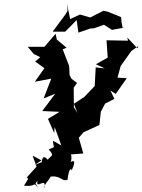

<svg xmlns="http://www.w3.org/2000/svg" viewBox="-20 -923 724 977"><path d="M161 10 171 -4C159 48 218 -29 206 34C196 18 259 -35 228 -22C287 -37 294 5 324 -9C329 -64 343 -70 345 -56C371 -116 353 -106 328 -93C348 -83 346 -148 337 -137L404 -142L381 -222L405 -250L486 -287L493 -354L515 -396L562 -420L542 -462L569 -445L625 -525L578 -528L594 -587L648 -663L684 -689L679 -677L628 -732L631 -716L522 -718L528 -630L468 -596L513 -575L467 -580L462 -485L409 -430L356 -395L374 -348L356 -378L355 -477L372 -501L344 -522L334 -541L332 -587L299 -672L319 -680L269 -722L263 -751L206 -685H121L152 -648L185 -632L159 -610L206 -576L157 -507L241 -523L202 -422L261 -446L195 -358L283 -354L224 -318L256 -246L258 -277L292 -183L249 -207C254 -161 263 -181 228 -162C260 -128 239 -133 223 -110C190 -149 194 -88 192 -98L156 -83L191 -107L146 -131L166 -75L117 -21L123 -12L102 22C172 29 144 -4 174 34ZM604 -782 599 -807 596 -836 527 -864 506 -868 439 -834 387 -849 337 -826 321 -903 324 -869 314 -851 248 -762H312L370 -821L379 -757L440 -778L458 -779L509 -797L550 -771L620 -784Z"/></svg>

Font: Asimov Aggro
Style: CondIt
Weight: 500
Designer: Google
Version: Version 2.000980; 2014